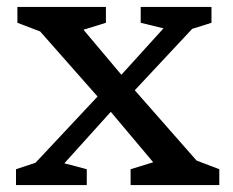

<svg xmlns="http://www.w3.org/2000/svg" viewBox="-20 -532 669 552"><path d="M545 -70.5 610.5 -45.5V0H355.5V-45.5L420.5 -65.5L298.5 -210.5L165 -62.5L229.5 -45.5V0H26V-45.5L82 -64L260.5 -254.5L95.5 -441.5L30 -466.5V-512H284.5V-466.5L220 -446.5L329 -317L450 -450.5L384.5 -466.5V-512H588V-466.5L532.5 -449L367.5 -272.5Z"/></svg>

Font: Newsreader Caption
Style: Regular
Weight: 400
Designer: Hugues Gentile
Foundry: Production Type
Version: Version 1.001